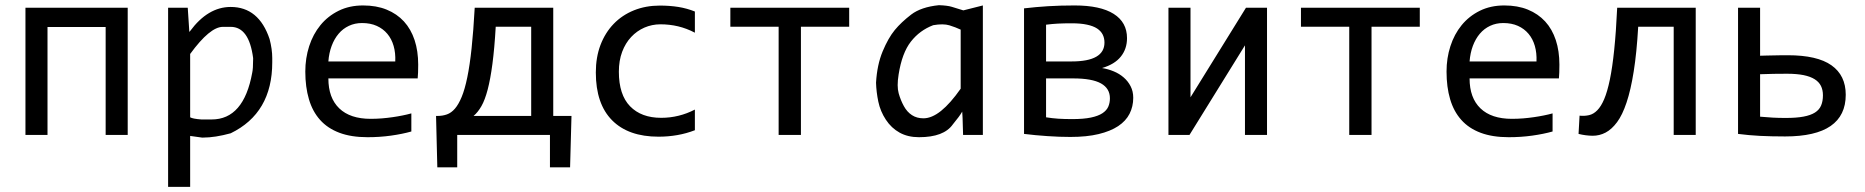

<svg xmlns="http://www.w3.org/2000/svg" viewBox="-20 -520 7187 740"><path d="M472.2 0V-490.2H78.1V0H163.1V-416H387.2V0Z M712.9 3.9C719.7 4.9 735 7 758.8 10.3H762.2C793.5 10.3 829.1 4.7 869.1 -6.3C975.9 -58.1 1029.3 -149.3 1029.3 -279.8V-296.4C1029.3 -318.8 1025.9 -343.3 1019 -369.6C991.4 -452 941.4 -493.2 869.1 -493.2C810.5 -493.2 758.3 -462.1 712.4 -399.9L709.5 -397L709 -408.2L703.6 -490.2H627.9V200.2H712.9ZM712.9 -312C763.7 -381.7 805.7 -416.5 838.9 -416.5H869.1C916.3 -416.5 945.1 -376.5 955.6 -296.4V-293C955.6 -267.3 954.4 -249.5 952.1 -239.7C930.3 -119.6 878.3 -59.6 795.9 -59.6H755.9C733.7 -61.2 719.4 -64 712.9 -67.9Z M1591.8 -271C1591.8 -305.8 1587.2 -337.3 1577.9 -365.5C1568.6 -393.6 1554.9 -417.6 1536.9 -437.3C1518.8 -456.9 1496.6 -472.2 1470.2 -482.9C1443.8 -493.7 1413.6 -499 1379.4 -499C1344.2 -499 1312.8 -492.2 1285.2 -478.5C1257.5 -464.8 1234.1 -446.4 1215.1 -423.1C1196 -399.8 1181.6 -372.8 1171.6 -342C1161.7 -311.3 1156.7 -278.6 1156.7 -244.1C1156.7 -204.4 1161.4 -168.9 1170.7 -137.5C1179.9 -106 1194.3 -79.5 1213.6 -57.9C1233 -36.2 1257.8 -19.7 1288.1 -8.3C1318.4 3.1 1354.5 8.8 1396.5 8.8C1427.7 8.8 1457.9 6.8 1487.1 2.7C1516.2 -1.4 1542.3 -6.7 1565.4 -13.2V-83C1555 -80.1 1543.7 -77.4 1531.5 -75C1519.3 -72.5 1506.5 -70.3 1493.2 -68.4C1479.8 -66.4 1466 -64.9 1451.7 -63.7C1437.3 -62.6 1423 -62 1408.7 -62C1356 -62 1315.6 -75.4 1287.6 -102.3C1259.6 -129.2 1245.6 -167.6 1245.6 -217.8H1589.8C1590.5 -224.9 1591 -232.6 1591.3 -240.7C1591.6 -248.9 1591.8 -259 1591.8 -271ZM1503.4 -283.2H1245.6C1247.2 -305 1251.5 -325 1258.3 -343.3C1265.1 -361.5 1274.1 -377.1 1285.2 -390.1C1296.2 -403.2 1309.4 -413.2 1324.7 -420.4C1340 -427.6 1356.9 -431.2 1375.5 -431.2C1397 -431.2 1415.9 -427.5 1432.1 -420.2C1448.4 -412.8 1462 -402.7 1472.9 -389.6C1483.8 -376.6 1491.9 -361.1 1497.1 -343C1502.3 -325 1504.4 -305 1503.4 -283.2Z M2027.3 -417V-73.2H1805.2C1816.2 -82.4 1826.3 -94.9 1835.4 -110.8C1844.6 -126.8 1852.6 -148.1 1859.6 -174.8C1866.6 -201.5 1872.7 -234.5 1877.9 -273.9C1883.1 -313.3 1887.4 -361 1890.6 -417ZM2182.6 -73.2H2112.3V-490.2H1809.6C1806.3 -430 1802.3 -377.9 1797.6 -334C1792.9 -290 1787.4 -252.7 1781 -221.9C1774.7 -191.2 1767.5 -166.1 1759.5 -146.7C1751.5 -127.4 1742.8 -112.2 1733.4 -101.3C1724 -90.4 1713.7 -83 1702.6 -79.1C1691.6 -75.2 1679.9 -73.2 1667.5 -73.2H1660.6L1665.5 125H1742.2V0H2099.6V125H2177.2Z M2658.2 -18.1V-97.7C2638 -87.2 2617.1 -79.3 2595.5 -74C2573.8 -68.6 2551.4 -65.9 2528.3 -65.9C2477.2 -65.9 2437.3 -80.7 2408.4 -110.4C2379.6 -140 2365.2 -184.4 2365.2 -243.7C2365.2 -272.3 2369.5 -297.9 2377.9 -320.3C2386.4 -342.8 2397.9 -361.8 2412.6 -377.4C2427.2 -393.1 2444.3 -405.1 2463.6 -413.6C2483 -422 2503.6 -426.3 2525.4 -426.3C2548.8 -426.3 2571.5 -423.7 2593.5 -418.5C2615.5 -413.2 2637 -405.1 2658.2 -394V-475.6C2638 -483.7 2616.9 -489.6 2594.7 -493.2C2572.6 -496.7 2548.8 -498.5 2523.4 -498.5C2487 -498.5 2453.6 -492.4 2423.3 -480.2C2393.1 -468 2367 -450.6 2345.2 -428C2323.4 -405.4 2306.5 -378.3 2294.4 -346.7C2282.4 -315.1 2276.4 -279.8 2276.4 -240.7C2276.4 -160 2297.3 -98.6 2339.1 -56.4C2380.9 -14.2 2440.6 6.8 2518.1 6.8C2542.8 6.8 2566.8 4.8 2590.1 0.7C2613.4 -3.3 2636.1 -9.6 2658.2 -18.1Z M3252.9 -417V-490.2H2794.9V-417H2981V0H3066.9V-417Z M3443.4 -232.9C3452.1 -288.2 3467.9 -330.5 3490.7 -359.6C3513.5 -388.8 3542.2 -409.8 3576.7 -422.9C3602.4 -427.4 3623.2 -427.2 3639.2 -422.4C3655.1 -417.5 3669.6 -411.9 3682.6 -405.8V-178.2C3656.2 -140.5 3631.1 -112 3607.2 -92.8C3583.3 -73.6 3560.5 -64 3539.1 -64C3522.1 -64 3507.4 -68 3494.9 -76.2C3482.3 -84.3 3471.9 -95.9 3463.6 -111.1C3455.3 -126.2 3448.6 -142.7 3443.6 -160.6C3438.6 -178.5 3438.5 -202.6 3443.4 -232.9ZM3688.5 -89.8 3689.9 -65.9 3691.9 0H3768.1V-499L3692.9 -480C3674.6 -485.5 3659.8 -490.1 3648.4 -493.7C3637 -497.2 3620.4 -499.3 3598.6 -500C3553.1 -495.4 3517.5 -483.4 3491.9 -463.9C3466.4 -444.3 3445.2 -424.4 3428.5 -404.1C3411.7 -383.7 3396.2 -356.3 3381.8 -321.8C3367.5 -287.3 3359 -247.1 3356.4 -201.2C3357.1 -177.4 3360 -153.1 3365.2 -128.2C3370.4 -103.3 3380.1 -80.1 3394.3 -58.6C3408.4 -37.1 3426.1 -20.5 3447.3 -8.8C3468.4 2.9 3493.3 8.8 3522 8.8C3585.8 8.8 3629.2 -7.6 3652.3 -40.5C3669.9 -61.7 3682 -78.1 3688.5 -89.8Z M4347.7 -143.1C4347.7 -159.7 4344.3 -174.5 4337.6 -187.5C4331 -200.5 4322.1 -211.8 4311 -221.4C4300 -231 4287.2 -238.9 4272.7 -244.9C4258.2 -250.9 4243.2 -255.2 4227.5 -257.8C4259.8 -267.3 4283.9 -281.9 4299.8 -301.8C4315.8 -321.6 4323.7 -345.4 4323.7 -373C4323.7 -413.7 4306.6 -444.9 4272.2 -466.6C4237.9 -488.2 4187.7 -499 4121.6 -499C4085.1 -499 4051.2 -498 4019.8 -496.1C3988.4 -494.1 3957.4 -491.4 3926.8 -487.8V-3.9C3955.7 -0.3 3985.8 2.5 4017.1 4.6C4048.3 6.8 4077.8 7.8 4105.5 7.8C4147.5 7.8 4183.7 4.2 4214.1 -3.2C4244.5 -10.5 4269.7 -20.8 4289.6 -33.9C4309.4 -47.1 4324.1 -63 4333.5 -81.5C4342.9 -100.1 4347.7 -120.6 4347.7 -143.1ZM4236.8 -356C4236.8 -307.5 4194.7 -283.2 4110.4 -283.2H4011.7V-424.8C4026.7 -426.8 4041.8 -428.1 4057.1 -429C4072.4 -429.8 4090.3 -430.2 4110.8 -430.2C4133.6 -430.2 4153.1 -428.5 4169.2 -425C4185.3 -421.6 4198.3 -416.7 4208.3 -410.2C4218.2 -403.6 4225.4 -395.8 4230 -386.7C4234.5 -377.6 4236.8 -367.4 4236.8 -356ZM4257.8 -141.1C4257.8 -129.4 4255.7 -118.7 4251.5 -108.9C4247.2 -99.1 4239.7 -90.7 4228.8 -83.5C4217.9 -76.3 4203 -70.8 4184.3 -66.9C4165.6 -63 4141.8 -61 4112.8 -61C4092.6 -61 4074.7 -61.5 4059.1 -62.5C4043.5 -63.5 4027.7 -65.3 4011.7 -67.9V-217.8H4116.2C4164.7 -217.8 4200.4 -211.3 4223.4 -198.5C4246.3 -185.6 4257.8 -166.5 4257.8 -141.1Z M4568.4 -490.2H4483.4V0H4564.5L4778.3 -345.2V0H4863.3V-490.2H4782.2L4568.4 -145Z M5452.1 -417V-490.2H4994.1V-417H5180.2V0H5266.1V-417Z M5990.2 -271C5990.2 -305.8 5985.6 -337.3 5976.3 -365.5C5967 -393.6 5953.4 -417.6 5935.3 -437.3C5917.2 -456.9 5895 -472.2 5868.7 -482.9C5842.3 -493.7 5812 -499 5777.8 -499C5742.7 -499 5711.3 -492.2 5683.6 -478.5C5655.9 -464.8 5632.6 -446.4 5613.5 -423.1C5594.5 -399.8 5580 -372.8 5570.1 -342C5560.1 -311.3 5555.2 -278.6 5555.2 -244.1C5555.2 -204.4 5559.8 -168.9 5569.1 -137.5C5578.4 -106 5592.7 -79.5 5612.1 -57.9C5631.4 -36.2 5656.2 -19.7 5686.5 -8.3C5716.8 3.1 5752.9 8.8 5794.9 8.8C5826.2 8.8 5856.4 6.8 5885.5 2.7C5914.6 -1.4 5940.8 -6.7 5963.9 -13.2V-83C5953.5 -80.1 5942.1 -77.4 5929.9 -75C5917.7 -72.5 5904.9 -70.3 5891.6 -68.4C5878.3 -66.4 5864.4 -64.9 5850.1 -63.7C5835.8 -62.6 5821.5 -62 5807.1 -62C5754.4 -62 5714 -75.4 5686 -102.3C5658 -129.2 5644 -167.6 5644 -217.8H5988.3C5988.9 -224.9 5989.4 -232.6 5989.7 -240.7C5990.1 -248.9 5990.2 -259 5990.2 -271ZM5901.9 -283.2H5644C5645.7 -305 5649.9 -325 5656.7 -343.3C5663.6 -361.5 5672.5 -377.1 5683.6 -390.1C5694.7 -403.2 5707.8 -413.2 5723.1 -420.4C5738.4 -427.6 5755.4 -431.2 5773.9 -431.2C5795.4 -431.2 5814.3 -427.5 5830.6 -420.2C5846.8 -412.8 5860.4 -402.7 5871.3 -389.6C5882.2 -376.6 5890.3 -361.1 5895.5 -343C5900.7 -325 5902.8 -305 5901.9 -283.2Z M6515.6 0V-490.2H6212.9C6210 -427.4 6206.1 -373.3 6201.4 -327.9C6196.7 -282.5 6191.1 -244.1 6184.6 -212.9C6178.1 -181.6 6170.8 -156.7 6162.8 -137.9C6154.9 -119.2 6146 -104.9 6136.2 -95C6126.5 -85 6115.9 -78.8 6104.5 -76.2C6093.1 -73.6 6080.9 -72.9 6067.9 -74.2L6064 -3.9C6082.5 0.7 6100.6 3 6118.2 3.2C6135.7 3.3 6152.4 -0.7 6168.2 -9C6184 -17.3 6198.7 -30.7 6212.4 -49.1C6226.1 -67.5 6238.3 -92.7 6249 -124.8C6259.8 -156.8 6269 -196.8 6276.6 -244.6C6284.3 -292.5 6290 -349.9 6293.9 -417H6430.7V0Z M7005.9 -152.8C7005.9 -137.5 7003.5 -124.3 6998.8 -113.3C6994.1 -102.2 6986.2 -93.2 6975.1 -86.2C6964 -79.2 6949.4 -74 6931.2 -70.6C6912.9 -67.1 6890.1 -65.4 6862.8 -65.4C6844.2 -65.4 6827.2 -65.8 6811.8 -66.7C6796.3 -67.5 6780.3 -68.7 6763.7 -70.3V-233.9C6780.3 -234.5 6797.9 -235 6816.4 -235.4C6835 -235.7 6852.1 -235.8 6867.7 -235.8C6892.4 -235.8 6913.6 -234 6931.2 -230.5C6948.7 -226.9 6963.1 -221.6 6974.1 -214.6C6985.2 -207.6 6993.2 -199 6998.3 -188.7C7003.3 -178.5 7005.9 -166.5 7005.9 -152.8ZM6763.7 -305.2V-490.2H6678.7V-3.9C6706.4 -0.3 6734.6 2.2 6763.4 3.7C6792.2 5.1 6824.4 5.9 6859.9 5.9C6938.3 5.9 6996.9 -7.6 7035.6 -34.4C7074.4 -61.3 7093.8 -101.4 7093.8 -154.8C7093.8 -204.6 7075.4 -242.4 7038.8 -268.3C7002.2 -294.2 6946.1 -307.1 6870.6 -307.1C6859.5 -307.1 6849.3 -307 6839.8 -306.9C6830.4 -306.7 6821.5 -306.6 6813 -306.4C6804.5 -306.2 6796.2 -306.1 6788.1 -305.9C6779.9 -305.7 6771.8 -305.5 6763.7 -305.2Z"/></svg>

Font: CodeNewRoman Nerd Font Mono
Style: Regular
Weight: 400
Monospace: yes
Designer: Sam Radian
Foundry: Code New Roman
Version: Version 2.00 November 29, 2014;Nerd Fonts 3.2.1